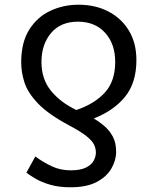

<svg xmlns="http://www.w3.org/2000/svg" viewBox="-20 -566 644 815"><path d="M313 -546Q385 -546 440.5 -517Q496 -488 527.5 -435.5Q559 -383 559 -311Q559 -215 511.5 -156Q464 -97 378 -63Q402 -49 423.5 -30.5Q445 -12 459 14Q473 40 473 79Q473 114 453 149Q433 184 390.5 206.5Q348 229 279 229Q230 229 192.5 218Q155 207 130 192Q105 177 92 167L130 98Q162 122 199 139.5Q236 157 280 157Q322 157 345.5 145Q369 133 378 115.5Q387 98 387 82Q387 64 379 47.5Q371 31 346.5 11.5Q322 -8 273 -34Q185 -81 141.5 -126.5Q98 -172 84 -215.5Q70 -259 70 -301Q70 -386 104 -440Q138 -494 193.5 -520Q249 -546 313 -546ZM311 -474Q237 -474 196.5 -425.5Q156 -377 156 -303Q156 -230 196.5 -180.5Q237 -131 304 -99Q381 -125 425 -173Q469 -221 469 -303Q469 -380 426 -427Q383 -474 311 -474Z"/></svg>

Font: Noto Sans Living
Style: Regular
Weight: 400
Designer: Monotype Design Team
Foundry: Monotype Imaging Inc.
Version: Version 2.013; ttfautohint (v1.8.4.7-5d5b)